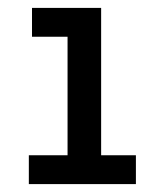

<svg xmlns="http://www.w3.org/2000/svg" viewBox="-20 -720 416 486"><path d="M53 -254V-327H151V-627H61V-700H236V-327H324V-254Z"/></svg>

Font: MuseoModerno SemiBold Medium
Style: Regular
Weight: 500
Version: Version 1.001